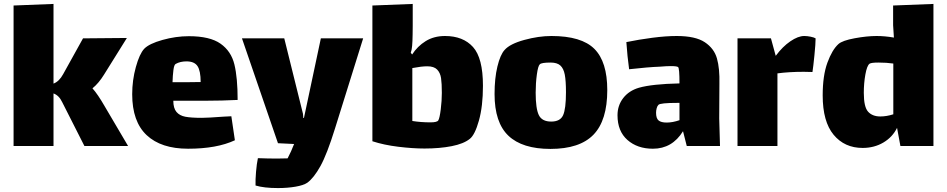

<svg xmlns="http://www.w3.org/2000/svg" viewBox="-20 -707 4814 976"><path d="M631 35H409L296 -188Q280 -222 252 -232V35H49V-679L252 -687V-282Q281 -293 301 -330L402 -512L625 -514L509 -328Q482 -284 450 -258Q477 -228 512 -167Z M1116 -114Q1127 -114 1156 -116L1174 6Q1082 49 936 49Q799 49 725.5 -20Q652 -89 652 -228Q652 -299 670.5 -366Q689 -433 713 -459Q738 -485 806 -504Q874 -523 940 -523Q1047 -523 1101 -485Q1155 -447 1171.5 -379.5Q1188 -312 1188 -199Q1107 -195 1030 -195H861Q861 -157 877 -138Q893 -119 922.5 -113.5Q952 -108 1006 -108Q1036 -108 1116 -114ZM857 -289H919Q975 -289 1000 -290Q1000 -347 984 -371Q968 -395 928 -395Q896 -395 873 -382Q865 -378 861.5 -350.5Q858 -323 857 -289Z M1826 -512 1683 -54Q1642 78 1608.5 138Q1575 198 1542 222Q1523 235 1482 242Q1441 249 1393 249Q1322 249 1279 236Q1278 208 1281.5 166.5Q1285 125 1291 97Q1341 99 1388 99Q1424 99 1442 98Q1460 64 1475 25L1393 21L1210 -512H1425L1520 -129L1522 -107H1525L1611 -512Z M2435 -271Q2435 -167 2414.5 -94Q2394 -21 2368 -1Q2337 24 2276 36Q2215 48 2138 48Q2078 48 2004.5 39Q1931 30 1873 11V-679L2078 -687V-575Q2078 -566 2077.5 -531.5Q2077 -497 2075 -474Q2073 -451 2068 -439L2075 -430Q2102 -472 2144 -498Q2186 -524 2242 -524Q2334 -524 2384.5 -468Q2435 -412 2435 -271ZM2226 -235Q2226 -283 2222 -310Q2218 -337 2202 -353.5Q2186 -370 2152 -370Q2123 -370 2076 -361V-92Q2120 -85 2168 -85Q2202 -85 2208 -95Q2215 -107 2220.5 -151Q2226 -195 2226 -235Z M2494 -229Q2494 -309 2508.5 -369Q2523 -429 2545 -453Q2572 -484 2645 -504Q2718 -524 2783 -524Q2936 -524 3001.5 -458.5Q3067 -393 3067 -249Q3067 -95 2997 -22.5Q2927 50 2778 50Q2635 50 2564.5 -17Q2494 -84 2494 -229ZM2857 -238Q2857 -296 2851 -327.5Q2845 -359 2828.5 -374Q2812 -389 2779 -389Q2732 -389 2724 -380Q2715 -372 2709 -328Q2703 -284 2703 -236Q2703 -155 2719 -122Q2735 -89 2782 -89Q2828 -89 2842.5 -121.5Q2857 -154 2857 -238Z M3471 35 3452 -40Q3397 49 3299 49Q3220 49 3169.5 4.5Q3119 -40 3119 -121Q3119 -171 3148 -208.5Q3177 -246 3228 -261Q3295 -280 3434 -283Q3434 -361 3427 -366Q3421 -371 3389 -371Q3369 -371 3333 -368Q3276 -366 3178 -355Q3169 -420 3164 -493Q3227 -506 3296 -515Q3365 -524 3420 -524Q3515 -524 3562.5 -492.5Q3610 -461 3624.5 -410Q3639 -359 3637 -280L3636 -105L3640 35ZM3434 -96V-184H3424Q3336 -184 3327 -174Q3321 -168 3318 -156.5Q3315 -145 3315 -134Q3315 -105 3328 -94.5Q3341 -84 3369 -84Q3399 -84 3434 -96Z M4126 -512Q4126 -486 4120 -426Q4114 -366 4110 -341Q4098 -342 4066 -342Q3991 -342 3932 -334V35H3729V-512H3899L3923 -424H3924Q3958 -470 3997.5 -497Q4037 -524 4068 -524Q4083 -524 4100.5 -520.5Q4118 -517 4126 -512Z M4725 -687V35H4557L4540 -57Q4517 -10 4470.5 17.5Q4424 45 4365 45Q4273 45 4217.5 -22Q4162 -89 4162 -222Q4162 -323 4186 -388.5Q4210 -454 4242 -483Q4262 -501 4324.5 -512.5Q4387 -524 4436 -524Q4478 -524 4524 -516Q4520 -573 4520 -579V-679ZM4521 -126V-384Q4487 -389 4445 -389Q4409 -389 4400 -383Q4387 -373 4379 -328.5Q4371 -284 4371 -235Q4371 -163 4393 -139Q4415 -115 4455 -115Q4487 -115 4521 -126Z"/></svg>

Font: Lalezar
Style: Bold
Weight: 700
Designer: Borna Izadpanah
Foundry: Borna Izadpanah
Version: Version 1.003;January 24, 2021;FontCreator 13.0.0.2683 64-bi